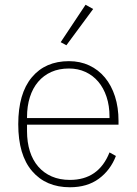

<svg xmlns="http://www.w3.org/2000/svg" viewBox="-20 -778 577 810"><path d="M275 12Q174 12 115.5 -56Q57 -124 57 -254Q57 -383 114 -451.5Q171 -520 271 -520Q318 -520 356.5 -502Q395 -484 422.5 -451Q450 -418 465 -371.5Q480 -325 480 -268V-252H94V-225Q94 -178 106 -140Q118 -102 141.5 -75Q165 -48 198.5 -33.5Q232 -19 275 -19Q396 -19 442 -135L469 -120Q446 -60 397 -24Q348 12 275 12ZM271 -489Q229 -489 196.5 -474.5Q164 -460 141 -433Q118 -406 106 -368Q94 -330 94 -284V-280H442V-286Q442 -332 429.5 -369.5Q417 -407 394.5 -433.5Q372 -460 340.5 -474.5Q309 -489 271 -489ZM260 -587 236 -600 341 -758 373 -740Z"/></svg>

Font: IBM Plex Sans Thai ExtraLight
Style: Regular
Weight: 200
Designer: Mike Abbink, Paul van der Laan, Pieter van Rosmalen, Ben Mitchell, Mark Frömberg
Foundry: Bold Monday
Version: Version 1.1